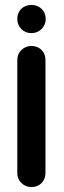

<svg xmlns="http://www.w3.org/2000/svg" viewBox="-20 -747 258 777"><path d="M50 -670Q50 -695 66 -711Q82 -727 107 -727Q132 -727 148.5 -711Q165 -695 165 -670Q165 -647 148.5 -630Q132 -613 107 -613Q82 -613 66 -630Q50 -647 50 -670ZM50 -504Q50 -529 67 -545Q84 -561 107 -561Q132 -561 148 -545Q164 -529 164 -504V-47Q164 -22 148 -6Q132 10 107 10Q84 10 67 -6Q50 -22 50 -47Z"/></svg>

Font: VDS
Style: Bold
Weight: 700
Designer: artmaker
Foundry: artmaker
Version: Version 1.000 2009 initial release